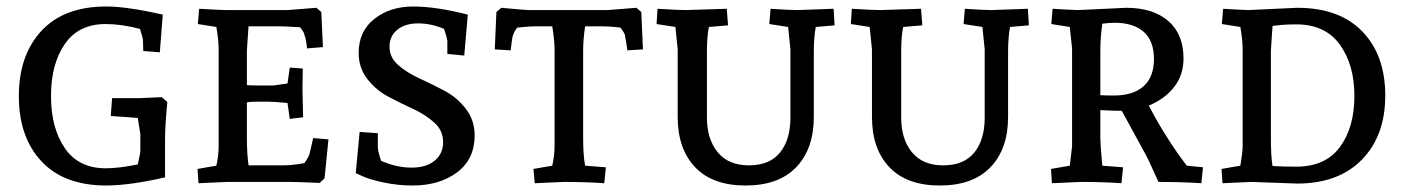

<svg xmlns="http://www.w3.org/2000/svg" viewBox="-20 -560 4322 591"><path d="M307 -540Q371 -540 481 -515L472 -399L421 -403L420 -437Q420 -442 411 -471Q354 -486 305 -486Q222 -486 179.5 -424.5Q137 -363 137 -264.5Q137 -166 179.5 -104Q222 -42 305 -42Q347 -42 404 -54Q412 -88 412 -96V-147L404 -197L321 -203L325 -258H412L478 -261L495 -246Q488 -171 488 -133V-14Q378 11 307 11Q177 11 107.5 -63.5Q38 -138 38 -264Q38 -390 107.5 -465Q177 -540 307 -540Z M745 -479 740 -405V-298Q752 -297 769 -297H822L865 -303L872 -352L912 -349Q911 -301 911 -286L913 -199L872 -194L865 -243Q822 -247 806 -247H771Q751 -247 740 -245V-133Q740 -88 745 -51H852Q880 -51 917 -58Q931 -78 933 -87Q943 -129 944 -135L991 -131L979 -11L964 3Q891 0 875 0H679L591 4L588 -40L646 -50Q653 -82 653 -110V-410Q653 -435 646 -477L589 -486L593 -533Q659 -529 679 -529H865L954 -536L969 -523L974 -415L925 -411Q923 -437 917 -453Q917 -459 904 -476Q856 -479 842 -479Z M1143 -107Q1143 -95 1153 -65Q1201 -44 1246.5 -44Q1292 -44 1318 -65.5Q1344 -87 1344 -122.5Q1344 -158 1317 -182.5Q1290 -207 1252 -224.5Q1214 -242 1176 -262Q1138 -282 1111 -316.5Q1084 -351 1084 -397Q1084 -464 1132.5 -502Q1181 -540 1251.5 -540Q1322 -540 1420 -515L1409 -389L1357 -394V-435Q1357 -439 1347 -471Q1307 -488 1267 -488Q1227 -488 1203 -468.5Q1179 -449 1179 -416Q1179 -383 1206 -359.5Q1233 -336 1271.5 -318.5Q1310 -301 1348.5 -280.5Q1387 -260 1414 -225Q1441 -190 1441 -143Q1441 -70 1387 -29.5Q1333 11 1250 11Q1204 11 1160 1.5Q1116 -8 1095 -18L1075 -27L1087 -154L1143 -150Z M1828 -479H1781Q1775 -437 1775 -405V-133Q1775 -83 1781 -50L1845 -45L1840 4Q1784 0 1714 0L1626 4L1622 -40L1680 -50Q1687 -82 1687 -110V-410Q1687 -434 1680 -479H1635Q1606 -479 1572 -475Q1560 -459 1557.5 -446Q1555 -433 1552 -405L1503 -408L1508 -523L1523 -536Q1596 -529 1612 -529H1850L1939 -536L1954 -523L1959 -408L1911 -405Q1911 -407 1908 -426.5Q1905 -446 1903.5 -452.5Q1902 -459 1890 -475Q1858 -479 1828 -479Z M2413 -408 2406 -477 2348 -486 2352 -533Q2411 -529 2433 -529L2546 -533L2549 -482L2491 -477Q2485 -444 2485 -402V-200Q2485 -102 2431 -45.5Q2377 11 2275 11Q2173 11 2119.5 -45.5Q2066 -102 2066 -200V-408L2059 -477L2001 -486L2004 -533Q2068 -529 2091 -529L2217 -533L2221 -482L2162 -477Q2156 -447 2156 -402V-198Q2156 -132 2189 -91.5Q2222 -51 2285.5 -51Q2349 -51 2381 -90.5Q2413 -130 2413 -198Z M3011 -408 3004 -477 2946 -486 2950 -533Q3009 -529 3031 -529L3144 -533L3147 -482L3089 -477Q3083 -444 3083 -402V-200Q3083 -102 3029 -45.5Q2975 11 2873 11Q2771 11 2717.5 -45.5Q2664 -102 2664 -200V-408L2657 -477L2599 -486L2602 -533Q2666 -529 2689 -529L2815 -533L2819 -482L2760 -477Q2754 -447 2754 -402V-198Q2754 -132 2787 -91.5Q2820 -51 2883.5 -51Q2947 -51 2979 -90.5Q3011 -130 3011 -198Z M3298 -529 3447 -536Q3529 -536 3576 -495.5Q3623 -455 3623 -380Q3623 -329 3594 -292Q3565 -255 3516 -235Q3569 -134 3633 -50L3683 -45L3678 4Q3617 0 3546 0Q3515 -69 3505 -87L3433 -219H3425Q3407 -219 3367 -221V-133Q3367 -116 3373 -50L3437 -45L3432 4Q3377 0 3306 0L3218 4L3215 -40L3273 -50L3280 -110V-410L3273 -477L3216 -486L3220 -533Q3268 -530 3298 -529ZM3410 -490Q3397 -490 3373 -487Q3367 -445 3367 -405V-267Q3383 -266 3409 -266Q3468 -266 3500 -294.5Q3532 -323 3532 -378.5Q3532 -434 3500.5 -462Q3469 -490 3410 -490Z M3822 -529 3973 -536Q4103 -536 4173.5 -463Q4244 -390 4244 -266Q4244 -142 4172 -68.5Q4100 5 3973 5Q3973 5 3831 0L3743 4L3740 -40L3798 -50Q3805 -92 3805 -110V-410Q3805 -435 3798 -477L3741 -486L3745 -533Q3792 -530 3822 -529ZM3970 -485Q3929 -485 3897 -480Q3892 -410 3892 -405V-133Q3892 -79 3897 -49Q3929 -47 3970 -47Q4060 -47 4104.5 -107.5Q4149 -168 4149 -264.5Q4149 -361 4104 -423Q4059 -485 3970 -485Z"/></svg>

Font: Andada SC
Style: Regular
Weight: 400
Designer: Carolina Giovagnoli
Foundry: Carolina Giovagnoli
Version: Version 1.003